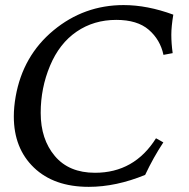

<svg xmlns="http://www.w3.org/2000/svg" viewBox="-20 -723 743 753"><path d="M328.1 9.8Q191.4 9.8 112.8 -65.9Q34.2 -141.6 34.2 -266.1Q34.2 -303.2 41.5 -344.7Q69.8 -504.4 189.7 -603.8Q309.6 -703.1 464.8 -703.1Q557.6 -703.1 659.7 -665.5Q651.9 -618.7 651.9 -586.9Q651.9 -552.7 657.2 -514.6L621.1 -507.8Q608.4 -567.4 563.5 -606.2Q518.6 -645 436 -645Q348.1 -645 280.5 -598.9Q212.9 -552.7 176.3 -465.3Q139.6 -377.9 139.6 -280.3Q139.6 -176.8 195.1 -111.1Q250.5 -45.4 352.5 -45.4Q506.8 -45.4 591.8 -180.7L620.6 -164.6Q581.5 -105.5 549.3 -37.1Q435.1 9.8 328.1 9.8Z"/></svg>

Font: Kelvinch
Style: Italic
Weight: 400
Italic angle: -10°
Designer: Paul James Miller
Foundry: High-Logic / Made with FontCreator
Version: Version 3.40;July 22, 2017;FontCreator 11.0.0.2388 64-bit